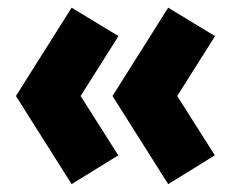

<svg xmlns="http://www.w3.org/2000/svg" viewBox="-20 -512 638 500"><path d="M418 -32.5 273 -262 418 -492 540 -418 441.5 -262 539.5 -107.5ZM166.5 -32.5 21.5 -262 166.5 -492 288.5 -418 190 -262 288 -107.5Z"/></svg>

Font: Geologica Thin Cursive ExtraBold
Style: Regular
Weight: 800
Version: Version 1.010;gftools[0.9.28]